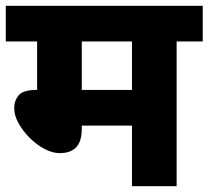

<svg xmlns="http://www.w3.org/2000/svg" viewBox="-20 -642 719 662"><path d="M589 -499V0H435V-209H262V-199Q262 -154 242.5 -134Q223 -114 186 -114Q161 -114 133.5 -128.5Q106 -143 82.5 -166.5Q59 -190 44 -217Q29 -244 29 -269Q29 -295 44.5 -313.5Q60 -332 107 -332L108 -331V-499H0V-622H679V-499ZM435 -499H262V-332H435Z"/></svg>

Font: Noto Sans Devanagari ExtraBold
Style: Regular
Weight: 800
Version: Version 2.003